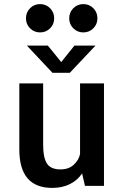

<svg xmlns="http://www.w3.org/2000/svg" viewBox="-20 -909 610 939"><path d="M225 -770.5Q205 -750.5 176 -750.5Q147 -750.5 127 -770.5Q107 -790.5 107 -819.5Q107 -848.5 127 -868.8Q147 -889 176 -889Q205 -889 225 -868.8Q245 -848.5 245 -819.5Q245 -790.5 225 -770.5ZM436.5 -770.5Q416.5 -750.5 387.5 -750.5Q358.5 -750.5 338.5 -770.5Q318.5 -790.5 318.5 -819.5Q318.5 -848.5 338.5 -868.8Q358.5 -889 387.5 -889Q416.5 -889 436.5 -868.8Q456.5 -848.5 456.5 -819.5Q456.5 -790.5 436.5 -770.5ZM447 -686 321.5 -553H236.5L111.5 -686H214L279.5 -605.5L344 -686ZM235.5 10Q74.5 10 74.5 -178V-501H191V-202Q191 -137 209.8 -108.8Q228.5 -80.5 276 -80.5Q316.5 -80.5 341.2 -103.8Q366 -127 371.5 -156V-501H488.5V0H395.5L381.5 -61Q359 -27 321.5 -8.5Q284 10 235.5 10Z"/></svg>

Font: League Mono Narrow Medium
Style: Regular
Weight: 500
Width: 3
Designer: Tyler Finck
Foundry: The League of Moveable Type / Tyler Finck
Version: Version 2.210